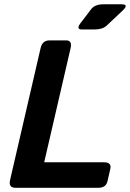

<svg xmlns="http://www.w3.org/2000/svg" viewBox="-20 -892 617 912"><path d="M368.7 -752Q339.4 -752 363.3 -783.2L413.1 -848.6Q430.7 -871.6 471.7 -871.6H557.6Q594.2 -871.6 562.5 -841.8L486.8 -770.5Q467.3 -752 428.7 -752ZM53.7 0Q19.5 0 27.8 -36.6L172.9 -663.6Q181.2 -700.2 215.3 -700.2H294.4Q323.7 -700.2 315.4 -663.6L189.9 -121.1H474.6Q511.2 -121.1 503.9 -89.4L490.7 -31.7Q483.4 0 446.8 0Z"/></svg>

Font: Istok
Style: Bold Italic
Weight: 700
Italic angle: -13°
Designer: Andrey V. Panov
Foundry: Andrey V. Panov
Version: Version 1.0.3